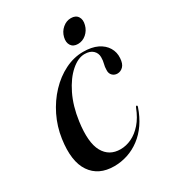

<svg xmlns="http://www.w3.org/2000/svg" viewBox="-151 -670 686 764"><g transform="rotate(-30 192.0 -288.5)"><path d="M269 -436Q239 -436 207 -408Q175 -380 150.5 -330Q126 -280 117 -214.5Q104.5 -123 128.8 -79.5Q153 -36 205 -36Q231 -36 256.2 -48Q281.5 -60 303.5 -85Q325.5 -110 340.5 -149Q342 -152.5 343.2 -153.8Q344.5 -155 346 -154.5Q348 -154.5 348.8 -152.2Q349.5 -150 348 -146.5Q335 -108.5 314.8 -79Q294.5 -49.5 268.2 -29.8Q242 -10 211.8 0Q181.5 10 149.5 10Q78 10 43.5 -40.8Q9 -91.5 23 -189Q30.5 -241 53.2 -287.5Q76 -334 109.8 -369.8Q143.5 -405.5 184.5 -426Q225.5 -446.5 268.5 -446.5Q307.5 -446.5 333.8 -433.8Q360 -421 373 -399.2Q386 -377.5 384 -351Q382.5 -326 371 -314.5Q359.5 -303 344.5 -303Q331 -303 321.8 -312.2Q312.5 -321.5 313.5 -337Q313.5 -351.5 317 -363.8Q320.5 -376 320.5 -392.5Q320.5 -411 307.2 -423.5Q294 -436 269 -436ZM267.5 -483.5Q246 -483.5 236.5 -498.2Q227 -513 232.5 -535Q238 -557.5 255.2 -572.2Q272.5 -587 293.5 -587Q315.5 -587 325 -572.2Q334.5 -557.5 328.5 -535Q323 -513 306 -498.2Q289 -483.5 267.5 -483.5Z"/></g></svg>

Font: Fraunces 120pt
Style: Italic
Weight: 400
Italic angle: -16°
Version: Version 1.000;[b76b70a41]